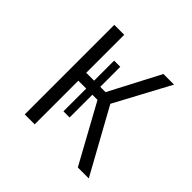

<svg xmlns="http://www.w3.org/2000/svg" viewBox="-137 -658 793 793"><g transform="rotate(45 259.0 -261.5)"><path d="M479 0H415L275 -255H245V-122H209V-255H163V0H105V-523H163V-301H209V-418H245V-301H276L392 -523H454L324 -281Z"/></g></svg>

Font: Fira Sans Light
Style: Regular
Weight: 300
Designer: bBox Type GmbH & Carrois Corporate GbR & Edenspiekermann AG
Foundry: bBox Type GmbH & Carrois Corporate GbR & Edenspiekermann AG
Version: Version 4.301